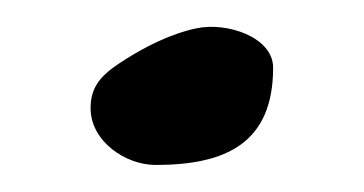

<svg xmlns="http://www.w3.org/2000/svg" viewBox="-20 -398 269 142"><path d="M125 -377C119.3 -375.8 98 -371 68 -351C53.9 -341.6 47 -333.1 47 -318C47 -293.4 73 -276 95 -276C147.1 -276 182 -292.1 182 -348C182 -370.4 148 -382 125 -377Z"/></svg>

Font: Rocketfuel
Style: Regular
Weight: 400
Designer: Mew Too
Foundry: Cannot Into Space Fonts.
Version: Version 0.27